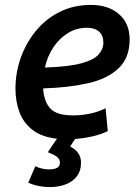

<svg xmlns="http://www.w3.org/2000/svg" viewBox="-20 -555 563 782"><path d="M183 207Q160 207 137.5 202.5Q115 198 95 189L124 122Q136 128 150.5 131.5Q165 135 179 135Q201 135 212.5 128.5Q224 122 224 108Q224 95 214.5 86Q205 77 175 65Q182 54 192 39Q202 24 212 10Q150 3 113 -25.5Q76 -54 59.5 -97.5Q43 -141 43 -194Q43 -259 64.5 -319.5Q86 -380 126 -429Q166 -478 223 -506.5Q280 -535 351 -535Q421 -535 464.5 -497.5Q508 -460 508 -394Q508 -320 463 -277Q418 -234 338.5 -216Q259 -198 156 -195Q156 -193 156 -191.5Q156 -190 156 -189Q161 -137 187 -111Q213 -85 278 -85Q311 -85 345.5 -92Q380 -99 410 -114L419 -21Q393 -8 358.5 0Q324 8 286 11Q280 20 274.5 28Q269 36 266 42Q288 53 299 69.5Q310 86 310 107Q310 141 292.5 163.5Q275 186 246 196.5Q217 207 183 207ZM163 -280Q259 -283 310.5 -297Q362 -311 381.5 -333Q401 -355 401 -381Q401 -411 383 -426.5Q365 -442 334 -442Q292 -442 257 -420.5Q222 -399 197.5 -362.5Q173 -326 163 -280Z"/></svg>

Font: Ubuntu Sans SemiBold
Style: Italic
Weight: 600
Italic angle: -13.5°
Designer: Dalton Maag Ltd
Foundry: Dalton Maag Ltd
Version: Version 1.006